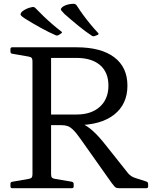

<svg xmlns="http://www.w3.org/2000/svg" viewBox="-20 -991 800 1011"><path d="M494 -807 481 -802Q472 -798 465 -802Q432 -823 393 -855Q354 -887 320 -917Q308 -929 303.5 -935Q299 -941 301.5 -945.5Q304 -950 311 -956Q322 -963 336.5 -967Q351 -971 369 -971Q379 -970 384 -962Q400 -937 419 -911Q438 -885 458.5 -860.5Q479 -836 497 -817Q502 -811 494 -807ZM302 -815 290 -807Q282 -802 274 -805Q239 -820 194.5 -844.5Q150 -869 112 -893Q98 -902 92.5 -907.5Q87 -913 88.5 -918Q90 -923 96 -930Q106 -938 119.5 -944.5Q133 -951 151 -954Q161 -955 167 -948Q187 -927 210.5 -904.5Q234 -882 258 -861.5Q282 -841 303 -825Q310 -820 302 -815ZM249 -332V-388H383Q461 -388 506 -429Q551 -470 551 -540Q551 -610 507 -648Q463 -686 383 -686H249V-742H383Q512 -742 581.5 -689.5Q651 -637 651 -540Q651 -442 580.5 -387Q510 -332 383 -332ZM151 0V-742H249V0ZM610 0Q601 0 594.5 -1.5Q588 -3 582.5 -9.5Q577 -16 567 -29L405 -258Q382 -291 365.5 -307Q349 -323 335 -327.5Q321 -332 303 -332L360 -351Q387 -350 412.5 -339.5Q438 -329 467.5 -303Q497 -277 535 -229L655 -78Q663 -69 671.5 -63.5Q680 -58 692 -54L751 -35Q760 -32 760 -22V-9Q760 0 750 0ZM44 0Q35 0 35 -10V-23Q35 -33 45 -34L131 -49Q143 -51 147 -56.5Q151 -62 151 -74V-215H249V-73Q249 -61 253.5 -56Q258 -51 270 -49L359 -34Q368 -31 368 -22V-9Q368 0 358 0ZM35 -732Q35 -742 44 -742H249V-527H151V-668Q151 -680 147 -685.5Q143 -691 131 -693L45 -708Q35 -709 35 -719Z"/></svg>

Font: Hahmlet
Style: Regular
Weight: 400
Designer: Minjoo Ham & Mark Frömberg
Foundry: hypertype
Version: Version 1.001; ttfautohint (v1.8.3)